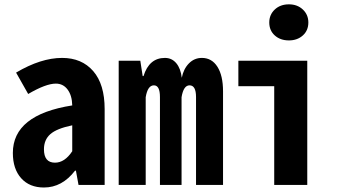

<svg xmlns="http://www.w3.org/2000/svg" viewBox="-20 -836 1540 868"><path d="M178.7 11.7Q113.3 11.7 75.7 -30.3Q38.1 -72.3 38.1 -144.5Q38.1 -317.4 306.6 -359.4Q305.7 -404.3 285.6 -431.2Q265.6 -458 232.4 -458Q187.5 -458 107.4 -411.1L52.7 -507.8Q165 -574.2 260.7 -574.2Q349.6 -574.2 401.4 -514.6Q453.1 -455.1 453.1 -342.8V0H335L323.2 -64.5H319.3Q260.7 11.7 178.7 11.7ZM228.5 -100.6Q272.5 -100.6 306.6 -152.3V-269.5Q236.3 -254.9 207.5 -229.5Q178.7 -204.1 178.7 -161.1Q178.7 -100.6 228.5 -100.6Z M516.6 0V-561.5H614.3L625 -492.2H628.9Q654.3 -574.2 725.6 -574.2Q756.8 -574.2 776.9 -550.3Q796.9 -526.4 801.8 -484.4Q809.6 -524.4 834 -549.3Q858.4 -574.2 892.6 -574.2Q937.5 -574.2 962.9 -534.2Q988.3 -494.1 988.3 -422.9V0H866.2V-397.5Q866.2 -450.2 836.9 -450.2Q809.6 -450.2 800.8 -396.5V0H703.1V-397.5Q703.1 -450.2 675.8 -450.2Q647.5 -450.2 638.7 -396.5V0Z M1219.7 0V-446.3H1057.6V-561.5H1369.1V0ZM1286.1 -653.3Q1247.1 -653.3 1222.2 -675.8Q1197.3 -698.2 1197.3 -734.4Q1197.3 -769.5 1222.2 -793Q1247.1 -816.4 1286.1 -816.4Q1324.2 -816.4 1349.1 -793Q1374 -769.5 1374 -734.4Q1374 -698.2 1349.1 -675.8Q1324.2 -653.3 1286.1 -653.3Z"/></svg>

Font: GenEi Gothic M Regular
Style: Bold
Weight: 700
Designer: o_tamon (Modified); [Source Han Sans]
Ryoko NISHIZUKA  (kana & ideographs); Paul D. Hunt (Latin, Greek & Cyrillic); Wenl
Version: Version 1.1a;Original Version 1.004